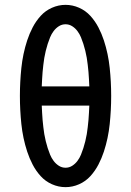

<svg xmlns="http://www.w3.org/2000/svg" viewBox="-20 -763 540 791"><path d="M250 8Q221 8 194 -4Q167 -16 147.5 -37.5Q128 -59 114.5 -85Q101 -111 92 -138.5Q83 -166 77 -194.5Q71 -223 68 -252Q65 -281 63.5 -309.5Q62 -338 62 -368Q62 -397 63.5 -425.5Q65 -454 68 -483Q71 -512 77 -540.5Q83 -569 92 -596.5Q101 -624 114.5 -650Q128 -676 147.5 -697.5Q167 -719 194 -731Q221 -743 250 -743Q279 -743 306 -731Q333 -719 352.5 -697.5Q372 -676 385.5 -650Q399 -624 408 -596.5Q417 -569 423 -540.5Q429 -512 432 -483Q435 -454 436.5 -425.5Q438 -397 438 -368Q438 -338 436.5 -309.5Q435 -281 432 -252Q429 -223 423 -194.5Q417 -166 408 -138.5Q399 -111 385.5 -85Q372 -59 352.5 -37.5Q333 -16 306 -4Q279 8 250 8ZM348 -407Q347 -422 346.5 -437Q346 -452 344.5 -466.5Q343 -481 341.5 -495.5Q340 -510 337.5 -524.5Q335 -539 331.5 -553.5Q328 -568 323.5 -582Q319 -596 313.5 -609.5Q308 -623 299 -635Q290 -647 277.5 -655Q265 -663 250 -663Q235 -663 222.5 -655Q210 -647 201 -635Q192 -623 186.5 -609.5Q181 -596 176.5 -582Q172 -568 168.5 -553.5Q165 -539 162.5 -524.5Q160 -510 158.5 -495.5Q157 -481 155.5 -466.5Q154 -452 153.5 -437Q153 -422 152 -407ZM250 -72Q265 -72 277.5 -80Q290 -88 299 -100Q308 -112 313.5 -125.5Q319 -139 323.5 -153Q328 -167 331.5 -181.5Q335 -196 337.5 -210.5Q340 -225 341.5 -239.5Q343 -254 344.5 -268.5Q346 -283 346.5 -298Q347 -313 348 -328H152Q153 -313 153.5 -298Q154 -283 155.5 -268.5Q157 -254 158.5 -239.5Q160 -225 162.5 -210.5Q165 -196 168.5 -181.5Q172 -167 176.5 -153Q181 -139 186.5 -125.5Q192 -112 201 -100Q210 -88 222.5 -80Q235 -72 250 -72Z"/></svg>

Font: Iosevka Term Curly Medium
Style: Regular
Weight: 500
Designer: Belleve Invis
Foundry: Belleve Invis
Version: Version 32.3.0